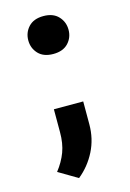

<svg xmlns="http://www.w3.org/2000/svg" viewBox="-108 -586 542 801"><g transform="rotate(-15 162.5 -185.5)"><path d="M49.3 112.1Q76.4 77.6 90.3 40.5Q104.2 3.4 104 -45.2V-143.8H230.7V-45.2Q230.7 17.3 204 70.3Q177.2 123.3 131.3 160.6ZM75.2 -448.7Q75.2 -482.7 97.5 -506.7Q119.9 -530.8 162.1 -530.8Q203.9 -530.8 226.4 -506.7Q249 -482.7 249 -448.7Q249 -415 226.6 -391.1Q204.1 -367.2 161.9 -367.2Q119.9 -367.2 97.5 -391.2Q75.2 -415.3 75.2 -448.7Z"/></g></svg>

Font: RobotoFlex
Style: Regular
Weight: 400
Designer: Berlow after Robertson
Foundry: Google
Version: Version 2.136